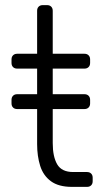

<svg xmlns="http://www.w3.org/2000/svg" viewBox="-20 -730 407 750"><path d="M261 0Q209 0 179 -22Q149 -44 137 -82Q125 -120 125 -167V-304H47Q37 -304 31 -310Q25 -316 25 -326V-340Q25 -350 31 -356Q37 -362 47 -362H125V-462H47Q37 -462 31 -468Q25 -474 25 -484V-498Q25 -508 31 -514Q37 -520 47 -520H125V-688Q125 -698 131 -704Q137 -710 147 -710H164Q174 -710 180 -704Q186 -698 186 -688V-520H310Q320 -520 326 -514Q332 -508 332 -498V-484Q332 -474 326 -468Q320 -462 310 -462H186V-362H310Q320 -362 326 -356Q332 -350 332 -340V-326Q332 -316 326 -310Q320 -304 310 -304H186V-171Q186 -118 203.5 -88Q221 -58 266 -58H320Q330 -58 336 -52Q342 -46 342 -36V-22Q342 -12 336 -6Q330 0 320 0Z"/></svg>

Font: Rubik Light Light
Style: Regular
Weight: 300
Version: Version 2.101